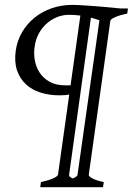

<svg xmlns="http://www.w3.org/2000/svg" viewBox="-20 -650 548 792"><path d="M390.1 -566.4Q381.3 -569.8 372.3 -572.3Q363.3 -574.7 355 -577.1L265.1 70.8Q264.2 76.2 269.8 80.3Q275.4 84.5 279.8 85.9Q285.2 84.5 292 80.3Q298.8 76.2 299.8 70.8ZM271 -297.9 311.5 -585.9Q284.2 -588.9 265.1 -588.9Q237.8 -588.9 213.4 -578.6Q189 -568.4 170.2 -550.8Q151.4 -533.2 138.9 -509.3Q126.5 -485.4 123 -458Q118.7 -431.6 123.3 -403.3Q127.9 -375 142.8 -351.6Q157.7 -328.1 184.1 -313Q210.4 -297.9 250 -297.9ZM504.9 -594.2Q473.1 -587.4 454.6 -579.1Q436 -570.8 435.1 -564L346.2 70.8Q345.2 77.1 360.6 85.7Q376 94.2 408.2 101.1L404.8 122.1H146L148.9 101.1Q180.7 94.2 199 85.9Q217.3 77.6 219.2 70.8L265.6 -259.8Q257.3 -258.3 247.6 -257.6Q237.8 -256.8 225.1 -256.8Q182.6 -256.8 146.7 -268.3Q110.8 -279.8 86.2 -303Q61.5 -326.2 50 -360.6Q38.6 -395 44.9 -440.9Q50.8 -482.4 71 -517.1Q91.3 -551.8 122.3 -576.9Q153.3 -602.1 193.4 -616Q233.4 -629.9 278.8 -629.9Q288.6 -629.9 302.5 -629.2Q316.4 -628.4 332 -627.4Q347.7 -626.5 364.5 -625.2Q381.3 -624 397.5 -622.6Q435.1 -619.1 476.1 -615.2H507.8Z"/></svg>

Font: Gentium Plus Am
Style: Italic
Weight: 400
Italic angle: -8°
Designer: J. Victor Gaultney, Annie Olsen, Iska Routamaa, Becca Hirsbrunner
Foundry: SIL International
Version: Version 5.000